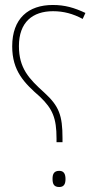

<svg xmlns="http://www.w3.org/2000/svg" viewBox="-20 -744 399 771"><path d="M207 -173H231V-189C231 -281 217 -318 158 -372C96 -428 56 -470 56 -559C56 -655 111 -699 193 -699C235 -699 273 -689 312 -668L323 -692C278 -713 241 -724 192 -724C94 -724 29 -670 29 -558C29 -459 77 -411 141 -355C191 -307 207 -270 207 -188ZM218 7C238 7 243 -7 243 -25C243 -43 238 -58 218 -58C196 -58 191 -44 191 -26C191 -6 196 7 218 7Z"/></svg>

Font: Noto Sans Arabic SemCond Thin
Style: Regular
Weight: 100
Width: 4
Designer: Monotype Design Team, Nadine Chahine, Nizar Qandah and Khaled Hosny
Foundry: Monotype Imaging Inc.
Version: Version 2.012